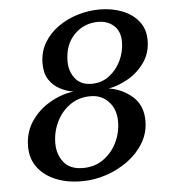

<svg xmlns="http://www.w3.org/2000/svg" viewBox="-51 -733 701 796"><g transform="rotate(-5 299.5 -335.5)"><path d="M257.8 16.1Q196.3 16.1 148.9 -3.7Q101.6 -23.4 74.7 -59.8Q47.9 -96.2 47.9 -146Q47.9 -204.6 77.6 -249.5Q107.4 -294.4 155 -322.5Q202.6 -350.6 255.4 -357.4Q226.6 -361.8 199.5 -376Q172.4 -390.1 155 -416.5Q137.7 -442.9 137.7 -483.4Q137.7 -532.2 160.2 -570.1Q182.6 -607.9 219.7 -634Q256.8 -660.2 302 -673.6Q347.2 -687 392.1 -687Q443.8 -687 486.6 -670.2Q529.3 -653.3 554.7 -621.3Q580.1 -589.4 580.1 -543Q580.1 -489.7 552.2 -450.4Q524.4 -411.1 483.2 -387.5Q441.9 -363.8 401.9 -357.4Q460 -348.1 501 -311.3Q542 -274.4 542 -210.4Q542 -161.6 517.6 -120.1Q493.2 -78.6 451.9 -48.1Q410.6 -17.6 360.4 -0.7Q310.1 16.1 257.8 16.1ZM473.6 -545.4Q473.6 -588.9 447.8 -612.5Q421.9 -636.2 382.3 -636.2Q322.8 -636.2 282.2 -594.7Q241.7 -553.2 241.7 -482.9Q241.7 -442.9 264.9 -412.8Q288.1 -382.8 333.5 -382.8Q375.5 -382.8 407 -406.7Q438.5 -430.7 456.1 -468Q473.6 -505.4 473.6 -545.4ZM268.1 -38.1Q315.9 -38.1 352.1 -63.5Q388.2 -88.9 408.4 -129.9Q428.7 -170.9 428.7 -218.3Q428.7 -268.1 399.4 -300Q370.1 -332 323.7 -332Q274.9 -332 238.5 -306.4Q202.1 -280.8 181.9 -239Q161.6 -197.3 161.6 -149.4Q161.6 -104 187.5 -71Q213.4 -38.1 268.1 -38.1Z"/></g></svg>

Font: Charis
Style: Italic
Weight: 400
Italic angle: -11°
Designer: Walt Agee, Miriam Martin, Annie Olsen, Victor Gaultney, Lorna Priest, Alan Ward, Bob Hallissy, Martin Hosken, Sharon Cor
Foundry: SIL Global
Version: Version 7.000